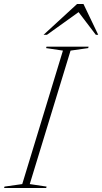

<svg xmlns="http://www.w3.org/2000/svg" viewBox="-60 -938 510 958"><path d="M254 -685.5 170 -698 172 -705H382L380 -698L292 -685.5L88.5 -19.5L172.5 -7L170.5 0H-39.5L-37.5 -7L51 -19.5ZM157.5 -764.5 324.5 -918H356.5L430 -764.5H418L324.5 -887.5H346L174.5 -764.5Z"/></svg>

Font: Newsreader 60pt ExtraLight
Style: Italic
Weight: 250
Italic angle: -17°
Designer: Hugues Gentile
Foundry: Production Type
Version: Version 1.003